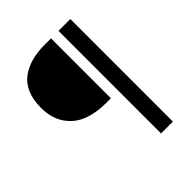

<svg xmlns="http://www.w3.org/2000/svg" viewBox="-206 -775 974 974"><g transform="rotate(-45 280.5 -288.0)"><path d="M379.9 80.1V-655.8H464.8V80.1ZM293 -226.1Q218.3 -226.1 162.8 -248.3Q107.4 -270.5 74.2 -320.1Q41 -369.6 41 -442.9Q41 -500.5 58.8 -542.2Q76.7 -584 110.1 -608.4Q143.6 -632.8 186 -644.3Q228.5 -655.8 282.2 -655.8H326.2V-226.1Z"/></g></svg>

Font: Source Sans Pro
Style: Regular
Weight: 400
Designer: Paul D. Hunt
Foundry: Adobe Systems Incorporated
Version: Version 3.006;hotconv 1.0.111;makeotfexe 2.5.65597